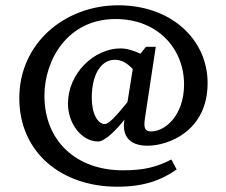

<svg xmlns="http://www.w3.org/2000/svg" viewBox="-20 -613 855 726"><path d="M53 -242C53 -35 214 93 423 93C526 93 590 68 648 28L628 -10C574 18 526 31 445 31C268 31 148 -80 148 -251C148 -385 234 -540 415 -541C578 -542 676 -427 676 -294C676 -175 603 -116 552 -116C522 -116 524 -138 529 -172L569 -436H532L511 -410C497 -416 466 -430 436 -430C336 -430 237 -336 237 -221C237 -145 289 -78 351 -78C377 -78 420 -122 451 -161L450 -156C442 -105 464 -62 538 -62C615 -62 765 -116 765 -299C765 -465 626 -594 425 -593C225 -592 53 -450 53 -242ZM327 -243C327 -339 367 -387 414 -387C440 -387 461 -374 482 -352L462 -227C418 -173 392 -144 376 -144C350 -144 327 -182 327 -243Z"/></svg>

Font: Ortica Linear
Style: Bold
Weight: 700
Designer: Benedetta Bovani
Foundry: Collletttivo
Version: Version 2.000;Glyphs 3.1.2 (3151)